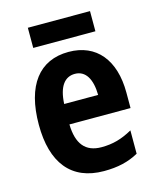

<svg xmlns="http://www.w3.org/2000/svg" viewBox="-109 -787 717 874"><g transform="rotate(-15 249.5 -350.0)"><path d="M399 -710H106V-615H399ZM256 -556C118 -556 40 -456 40 -270C40 -92 118 10 273 10C339 10 389 -2 436 -28V-138C386 -110 343 -98 290 -98C214 -98 177 -144 175 -236H463V-309C463 -463 387 -556 256 -556ZM258 -452C309 -452 335 -406 336 -332H176C180 -415 211 -452 258 -452Z"/></g></svg>

Font: Noto Sans Thai Looped Condensed
Style: Bold
Weight: 700
Width: 3
Designer: Sasikarn Vongin, Ben Mitchell
Foundry: The Fontpad Ltd
Version: Version 1.001